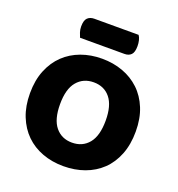

<svg xmlns="http://www.w3.org/2000/svg" viewBox="-148 -942 999 1080"><g transform="rotate(20 351.5 -401.5)"><path d="M35 -304Q35 -382 59.5 -442Q84 -502 126.5 -542.5Q169 -583 226.5 -604Q284 -625 351 -625Q418 -625 475.5 -604Q533 -583 576 -542.5Q619 -502 643.5 -442Q668 -382 668 -304Q668 -226 644 -165.5Q620 -105 577.5 -64.5Q535 -24 477 -3Q419 18 351 18Q283 18 225 -3.5Q167 -25 125 -66Q83 -107 59 -167Q35 -227 35 -304ZM215 -304Q215 -213 252 -168Q289 -123 351 -123Q414 -123 451 -168Q488 -213 488 -304Q488 -394 451.5 -439Q415 -484 352 -484Q290 -484 252.5 -439.5Q215 -395 215 -304ZM193 -693Q188 -704 182.5 -720.5Q177 -737 177 -755Q177 -792 192 -806.5Q207 -821 232 -821H497Q505 -810 509 -793.5Q513 -777 513 -759Q513 -722 498.5 -707.5Q484 -693 459 -693Z"/></g></svg>

Font: Baloo Bhaina
Style: Regular
Weight: 400
Designer: Manish Minz, Shuchita Grover and Ek Type
Foundry: Ek Type
Version: Version 1.443;PS 1.000;hotconv 16.6.51;makeotf.lib2.5.65220;